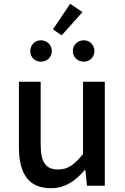

<svg xmlns="http://www.w3.org/2000/svg" viewBox="-20 -982 660 1015"><path d="M249 13C324 13 378 -25 428 -83H431L440 0H534V-550H419V-168C373 -110 338 -86 287 -86C222 -86 195 -124 195 -218V-550H80V-204C80 -64 131 13 249 13ZM196 -656C229 -656 254 -680 254 -712C254 -744 229 -769 196 -769C164 -769 140 -744 140 -712C140 -680 164 -656 196 -656ZM306 -795 416 -918 351 -962 260 -827ZM423 -656C455 -656 479 -680 479 -712C479 -744 455 -769 423 -769C390 -769 365 -744 365 -712C365 -680 390 -656 423 -656Z"/></svg>

Font: Source Han Sans JP Medium
Style: Regular
Weight: 500
Designer: Ryoko NISHIZUKA 西塚涼子 (kana, bopomofo & ideographs); Paul D. Hunt (Latin, Greek & Cyrillic); Sandoll Communications 산돌커뮤니
Foundry: Adobe
Version: Version 2.002;hotconv 1.0.116;makeotfexe 2.5.65601